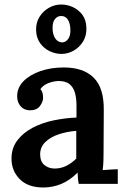

<svg xmlns="http://www.w3.org/2000/svg" viewBox="-20 -815 561 851"><path d="M329 0Q326 -15 325.5 -25.5Q325 -36 324 -50Q289 -15 251 0.5Q213 16 172 16Q104 16 67.5 -21Q31 -58 31 -112Q31 -159 57 -193Q83 -227 125 -249Q167 -271 218 -281.5Q269 -292 319 -294V-349Q319 -378 312.5 -402.5Q306 -427 289 -441.5Q272 -456 239 -456Q216 -455 194 -446.5Q172 -438 159 -420Q167 -411 169 -400.5Q171 -390 171 -382Q171 -364 157 -345Q143 -326 112 -326Q85 -327 70.5 -345Q56 -363 56 -388Q56 -426 83.5 -454.5Q111 -483 158 -499.5Q205 -516 263 -516Q349 -516 395 -471Q441 -426 440 -327Q440 -274 439.5 -234.5Q439 -195 439 -143Q439 -128 438.5 -105.5Q438 -83 435 -61Q473 -64 502 -65V0ZM318 -235Q278 -232 241 -220Q204 -208 180.5 -185Q157 -162 158 -128Q159 -97 178 -82.5Q197 -68 222 -68Q250 -68 274 -80Q298 -92 318 -112Q318 -122 318 -133Q318 -144 318 -155Q318 -169 318 -190Q318 -211 318 -235ZM252 -576Q226 -576 200.5 -588Q175 -600 158 -623.5Q141 -647 140 -681Q139 -714 154.5 -739.5Q170 -765 196 -780Q222 -795 251 -795Q278 -795 303 -783.5Q328 -772 345 -749.5Q362 -727 363 -691Q364 -656 347.5 -630Q331 -604 305.5 -590Q280 -576 252 -576ZM257 -627Q271 -628 281.5 -641.5Q292 -655 292 -679Q292 -712 280.5 -728.5Q269 -745 250 -744Q235 -744 224 -731Q213 -718 213 -692Q213 -662 225 -644.5Q237 -627 257 -627Z"/></svg>

Font: Lora SemiBold
Style: Regular
Weight: 600
Designer: Olga Karpushina, Alexei Vanyashin (Cyrillic)
Foundry: Cyreal
Version: Version 3.011; ttfautohint (v1.8.4.7-5d5b)